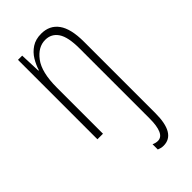

<svg xmlns="http://www.w3.org/2000/svg" viewBox="-243 -601 904 904"><g transform="rotate(-45 209.0 -148.5)"><path d="M269 242Q260 242 252 240Q244 238 237 235V200Q252 207 266 207Q290 207 301.5 180.5Q313 154 313 106V-362Q313 -438 290.5 -471.5Q268 -505 227 -505Q179 -505 143 -457Q107 -409 107 -308V0H70V-529H98L102 -425H105Q113 -452 129 -478.5Q145 -505 171 -522Q197 -539 234 -539Q290 -539 320 -497.5Q350 -456 350 -370V106Q350 242 269 242Z"/></g></svg>

Font: Noto Sans Gujarati UI ExtraCondensed ExtraLight
Style: Regular
Weight: 200
Width: 2
Designer: Jelle Bosma - Monotype Design Team, Universal Thirst
Foundry: Monotype Imaging Inc.
Version: Version 2.106; ttfautohint (v1.8.4.7-5d5b)